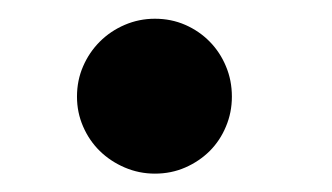

<svg xmlns="http://www.w3.org/2000/svg" viewBox="-20 -175 358 207"><path d="M230 -70.8Q230 -53.7 223.6 -38.6Q217.3 -23.4 206.1 -12.2Q194.8 -1 179.7 5.6Q164.6 12.2 147 12.2Q129.9 12.2 114.5 5.6Q99.1 -1 87.6 -12.2Q76.2 -23.4 69.6 -38.6Q63 -53.7 63 -70.8Q63 -88.4 69.6 -103.5Q76.2 -118.7 87.6 -130.1Q99.1 -141.6 114.5 -148.2Q129.9 -154.8 147 -154.8Q164.6 -154.8 179.7 -148.2Q194.8 -141.6 206.1 -130.1Q217.3 -118.7 223.6 -103.5Q230 -88.4 230 -70.8Z"/></svg>

Font: Charis SIL Viet
Style: Bold
Weight: 700
Foundry: SIL International
Version: Version 5.000